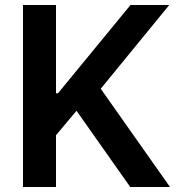

<svg xmlns="http://www.w3.org/2000/svg" viewBox="-20 -748 718 768"><path d="M72 0H204V-207L286 -305L501 0H660L383 -393L657 -728H502L212 -375H204V-728H72Z"/></svg>

Font: Wafeq Semi Bold
Style: Regular
Weight: 600
Designer: Rasmus Andersson & Azza Alameddine
Foundry: Google & TypeTogether
Version: Version 3.000;January 28, 2025;FontCreator 15.0.0.3014 64-bi